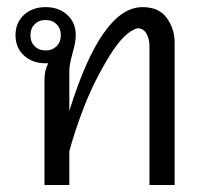

<svg xmlns="http://www.w3.org/2000/svg" viewBox="-20 -527 590 547"><path d="M78.8 -395.4Q90.8 -383.3 110 -383.3Q129.2 -383.3 141.2 -395.4Q153.3 -407.5 153.3 -426.7Q153.3 -445.8 141.2 -457.9Q129.2 -470 110 -470Q90.8 -470 78.8 -457.9Q66.7 -445.8 66.7 -426.7Q66.7 -407.5 78.8 -395.4ZM110 -346.7Q72.5 -346.7 48.3 -368.8Q24.2 -390.8 24.2 -426.7Q24.2 -462.5 48.3 -484.6Q72.5 -506.7 110 -506.7Q147.5 -506.7 171.7 -484.6Q195.8 -462.5 195.8 -426.7Q195.8 -407.5 186.7 -375.4Q177.5 -343.3 177.5 -325V-210.8Q269.2 -506.7 385.8 -506.7Q433.3 -506.7 455.4 -475.4Q477.5 -444.2 477.5 -406.7V0H405.8V-395Q405.8 -415.8 397.5 -430.8Q389.2 -445.8 372.5 -446.7Q335 -437.5 292.1 -367.9Q249.2 -298.3 220.8 -225.8Q192.5 -153.3 177.5 -95.8V0H106.7V-300Q106.7 -326.7 117.5 -346.7Z"/></svg>

Font: Boon
Style: Regular
Weight: 400
Designer: Sungsit Sawaiwan
Foundry: FontUni
Version: Version 3.0